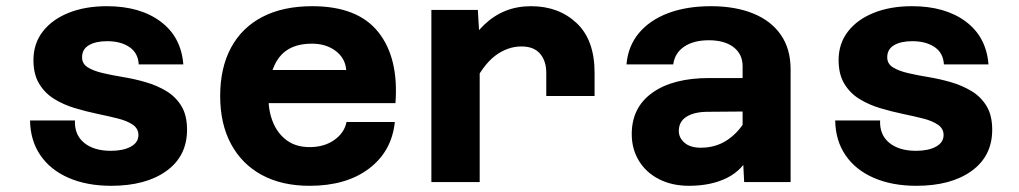

<svg xmlns="http://www.w3.org/2000/svg" viewBox="-20 -588 3290 620"><path d="M339 12Q261 12 202 -13.5Q143 -39 110.5 -86.5Q78 -134 77 -199H222Q220 -153 251.5 -127Q283 -101 338 -101Q378 -101 402.5 -114.5Q427 -128 427 -152Q427 -173 408.5 -185.5Q390 -198 360 -205.5Q330 -213 294 -220.5Q258 -228 221.5 -239Q185 -250 155 -268.5Q125 -287 106.5 -317.5Q88 -348 88 -394Q88 -447 118 -486Q148 -525 201.5 -546.5Q255 -568 325 -568Q432 -568 498.5 -518.5Q565 -469 572 -380H428Q426 -417 398 -436Q370 -455 326 -455Q289 -455 267 -442Q245 -429 245 -403Q245 -382 263.5 -370.5Q282 -359 312 -352Q342 -345 378.5 -339Q415 -333 451 -322.5Q487 -312 517 -294Q547 -276 565.5 -246Q584 -216 584 -169Q584 -84 517.5 -36Q451 12 339 12Z M980 12Q890 12 825.5 -23Q761 -58 726 -123Q691 -188 691 -278Q691 -369 726 -434Q761 -499 827.5 -533.5Q894 -568 988 -568Q1135 -568 1201.5 -484.5Q1268 -401 1257 -255H815L816 -362H1098Q1095 -400 1064 -423.5Q1033 -447 987 -447Q915 -447 881 -402Q847 -357 847 -271Q847 -228 862 -192Q877 -156 906.5 -134.5Q936 -113 980 -113Q1027 -113 1059.5 -136Q1092 -159 1099 -194H1255Q1245 -99 1171.5 -43.5Q1098 12 980 12Z M1744 -278V-353Q1744 -391 1724 -414.5Q1704 -438 1664 -438Q1619 -438 1579 -408Q1539 -378 1503 -304L1487 -435Q1513 -479 1544 -508.5Q1575 -538 1612.5 -553Q1650 -568 1695 -568Q1784 -568 1842 -513.5Q1900 -459 1900 -353V-278ZM1373 0V-556H1523L1529 -456V0Z M2383 0 2378 -100V-374Q2378 -413 2349 -435.5Q2320 -458 2269 -458Q2220 -458 2189.5 -437.5Q2159 -417 2154 -380H2003Q2008 -439 2043 -481Q2078 -523 2137.5 -545.5Q2197 -568 2276 -568Q2354 -568 2412 -544.5Q2470 -521 2501.5 -475.5Q2533 -430 2533 -364V0ZM2205 12Q2150 12 2108 -9.5Q2066 -31 2043 -69Q2020 -107 2020 -155Q2020 -241 2086.5 -288.5Q2153 -336 2270 -336H2393V-228L2266 -227Q2223 -227 2197.5 -211.5Q2172 -196 2172 -165Q2172 -143 2190.5 -127Q2209 -111 2243 -111Q2290 -111 2326.5 -134.5Q2363 -158 2387 -199L2404 -94Q2379 -39 2327.5 -13.5Q2276 12 2205 12Z M2939 12Q2861 12 2802 -13.5Q2743 -39 2710.5 -86.5Q2678 -134 2677 -199H2822Q2820 -153 2851.5 -127Q2883 -101 2938 -101Q2978 -101 3002.5 -114.5Q3027 -128 3027 -152Q3027 -173 3008.5 -185.5Q2990 -198 2960 -205.5Q2930 -213 2894 -220.5Q2858 -228 2821.5 -239Q2785 -250 2755 -268.5Q2725 -287 2706.5 -317.5Q2688 -348 2688 -394Q2688 -447 2718 -486Q2748 -525 2801.5 -546.5Q2855 -568 2925 -568Q3032 -568 3098.5 -518.5Q3165 -469 3172 -380H3028Q3026 -417 2998 -436Q2970 -455 2926 -455Q2889 -455 2867 -442Q2845 -429 2845 -403Q2845 -382 2863.5 -370.5Q2882 -359 2912 -352Q2942 -345 2978.5 -339Q3015 -333 3051 -322.5Q3087 -312 3117 -294Q3147 -276 3165.5 -246Q3184 -216 3184 -169Q3184 -84 3117.5 -36Q3051 12 2939 12Z"/></svg>

Font: Azeret Mono Thin
Style: Bold
Weight: 700
Version: Version 1.002